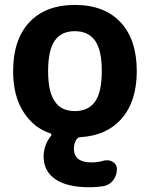

<svg xmlns="http://www.w3.org/2000/svg" viewBox="-20 -577 613 793"><path d="M207 -157.2Q233.4 -118.2 289.1 -118.2Q344.7 -118.2 372.6 -157.2Q400.4 -196.3 400.4 -283.2Q400.4 -370.1 372.6 -409.2Q344.7 -448.2 289.1 -448.2Q233.4 -448.2 206.1 -409.2Q178.7 -370.1 178.7 -283.2Q178.7 -196.3 207 -157.2ZM348.6 196.3Q256.8 196.3 208.5 163.1Q160.2 129.9 160.2 70.3Q160.2 22.5 190.4 -15.6Q193.4 -18.6 192.4 -22Q191.4 -25.4 187.5 -26.4Q121.1 -47.9 79.1 -111.3Q34.2 -178.7 34.2 -283.2Q34.2 -413.1 101.1 -484.9Q168 -556.6 289.6 -556.6Q411.1 -556.6 478 -484.9Q544.9 -413.1 544.9 -283.2Q544.9 -158.2 481.4 -85.9Q420.9 -17.6 314.5 -10.7Q303.7 -10.7 297.9 -3.9Q285.2 13.7 285.2 37.1Q285.2 93.8 358.4 93.8Q384.8 93.8 411.1 85.9Q418 85 423.8 85Q435.5 85 446.3 91.8Q462.9 101.6 462.9 121.1Q462.9 146.5 448.2 166.5Q433.6 186.5 409.2 191.4Q379.9 196.3 348.6 196.3Z"/></svg>

Font: Gen Jyuu GothicX Bold
Style: Bold
Weight: 700
Designer: Ryoko NISHIZUKA (kana &amp; ideographs); Paul D. Hunt (Latin, Greek &amp; Cyrillic); Wenlong ZHANG (bopomofo); Sandoll C
Version: Version 1.058.20140828